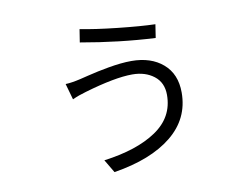

<svg xmlns="http://www.w3.org/2000/svg" viewBox="-75 -738 1150 896"><g transform="rotate(-10 500.0 -290.0)"><path d="M702.1 -259.8Q702.1 -318.4 661.1 -350.1Q620.1 -381.8 558.6 -381.8Q476.6 -381.8 331.1 -338.9Q295.9 -329.1 266.6 -315.4L245.1 -391.6Q273.4 -392.6 315.4 -402.3Q323.2 -404.3 353.5 -411.6Q383.8 -418.9 404.3 -423.3Q424.8 -427.7 455.1 -433.1Q485.4 -438.5 513.2 -441.4Q541 -444.3 565.4 -444.3Q658.2 -444.3 714.8 -395.5Q771.5 -346.7 771.5 -258.8Q771.5 -134.8 673.3 -55.2Q575.2 24.4 398.4 52.7L361.3 -9.8Q518.6 -30.3 610.4 -92.3Q702.1 -154.3 702.1 -259.8ZM343.8 -571.3 353.5 -632.8Q421.9 -619.1 529.8 -607.4Q637.7 -595.7 706.1 -593.8L696.3 -530.3Q525.4 -539.1 343.8 -571.3Z"/></g></svg>

Font: Gen Shin Gothic Monospace Normal
Style: Regular
Weight: 350
Designer: [Source Han Sans]
Ryoko NISHIZUKA  (kana & ideographs); Paul D. Hunt (Latin, Greek & Cyrillic); Wenlong ZHANG  (bopomofo
Version: Version 1.002.20150607